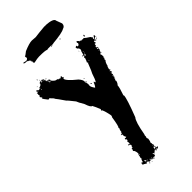

<svg xmlns="http://www.w3.org/2000/svg" viewBox="-282 -927 1004 1004"><g transform="rotate(-45 220.5 -424.5)"><path d="M60.5 -705.1Q64.5 -704.6 64.5 -701.2V-699.2Q60.5 -699.2 60.5 -703.1ZM351.6 -699.2Q361.3 -693.8 361.3 -687.5Q363.3 -687.5 363.3 -689.5Q371.1 -686.5 371.1 -683.6L375 -685.5Q379.4 -685.5 382.8 -683.6Q386.7 -685.5 388.7 -685.5Q394.5 -678.7 418 -664.1Q421.4 -656.2 425.8 -656.2L421.9 -648.4Q423.8 -645 423.8 -640.6H425.8Q425.8 -647 435.5 -658.2Q439.5 -657.7 439.5 -654.3V-646.5H437.5L433.6 -648.4Q433.6 -643.6 425.8 -638.7L427.7 -634.8V-632.8Q427.7 -628.9 423.8 -628.9V-638.7H421.9Q421.9 -636.7 419.9 -632.8L416 -634.8H414.1V-630.9Q414.1 -629.9 418 -625Q414.1 -624.5 414.1 -621.1L410.2 -623H408.2Q406.2 -615.2 406.2 -609.4L402.3 -611.3Q402.3 -607.4 400.4 -607.4Q403.3 -599.6 406.2 -599.6Q406.2 -601.6 408.2 -601.6V-593.8L400.4 -599.6V-591.8H402.3L406.2 -593.8V-585.9Q401.9 -572.3 390.6 -562.5Q394.5 -556.2 394.5 -552.7H392.6L394.5 -548.8V-543Q390.6 -543 390.6 -541L392.6 -537.1L386.7 -527.3L388.7 -523.4Q378.4 -513.2 375 -494.1Q371.6 -494.1 367.2 -474.6Q371.1 -474.1 371.1 -470.7V-468.8Q369.1 -468.8 365.2 -466.8Q365.2 -468.8 363.3 -468.8V-464.8Q369.1 -464.8 369.1 -457Q367.2 -457 367.2 -455.1L363.3 -457H361.3V-455.1H365.2V-451.2L361.3 -453.1L363.3 -443.4Q363.3 -439.5 359.4 -439.5Q359.4 -441.4 357.4 -441.4V-437.5H361.3Q359.4 -423.8 355.5 -423.8Q355.5 -425.8 353.5 -425.8V-423.8Q355.5 -419.9 355.5 -418Q352.5 -418 349.6 -410.2L351.6 -406.2Q348.1 -392.1 339.8 -384.8Q339.8 -370.1 324.2 -326.2Q324.2 -324.2 326.2 -324.2Q326.2 -302.7 287.1 -201.2Q271.5 -184.1 257.8 -105.5Q255.9 -105.5 255.9 -103.5H257.8Q255.9 -97.7 253.9 -97.7Q253.9 -95.7 255.9 -95.7Q254.4 -84 252 -84L255.9 -74.2Q253.9 -57.1 250 -52.7V-50.8L252 -41Q250 -41 250 -39.1L253.9 -37.1Q252 -19.5 248 -19.5Q246.1 -23.4 246.1 -25.4H244.1L242.2 -15.6V-11.7Q245.1 -11.7 255.9 -19.5V-17.6Q253.9 -13.7 253.9 -11.7H257.8L261.7 -13.7V-9.8Q261.7 -6.8 253.9 -2H252L253.9 -5.9V-9.8Q243.2 0 242.2 0Q242.2 -2 240.2 -2L242.2 -5.9V-9.8H240.2L222.7 3.9Q222.7 -3.9 218.8 -3.9H216.8Q220.7 8.3 220.7 11.7Q217.8 11.7 212.9 15.6V11.7H210.9V15.6Q212.9 15.6 212.9 17.6H210.9Q206.1 13.7 205.1 13.7H203.1V19.5L195.3 15.6Q195.3 17.6 193.4 17.6Q189.5 11.2 189.5 7.8H187.5Q187.5 15.6 183.6 15.6V13.7L179.7 15.6H175.8L169.9 7.8H162.1V11.7H158.2Q144.5 4.4 144.5 2L140.6 3.9H138.7L140.6 -5.9Q138.7 -5.9 138.7 -7.8L144.5 -11.7V-7.8H146.5Q149.4 -7.8 152.3 -13.7H150.4Q154.3 -25.4 158.2 -25.4Q156.2 -29.3 156.2 -31.2Q160.2 -43.9 160.2 -48.8V-52.7H164.1V-64.5Q160.2 -83.5 154.3 -84V-85.9L158.2 -91.8Q156.2 -95.7 156.2 -97.7Q159.7 -99.6 166 -99.6L164.1 -103.5Q169.9 -109.9 169.9 -113.3Q168 -121.1 158.2 -121.1V-127H160.2L166 -123H169.9L168 -127L169.9 -130.9Q168 -137.7 168 -138.7Q168 -144.5 173.8 -144.5V-150.4Q173.8 -153.3 168 -156.2Q169.9 -160.2 169.9 -162.1H171.9Q173.8 -162.1 173.8 -160.2Q177.2 -162.1 181.6 -162.1L175.8 -173.8V-185.5Q168.9 -187.5 168 -187.5V-189.5Q175.3 -189.5 179.7 -193.4L177.7 -197.3V-199.2L181.6 -197.3Q181.6 -210.9 187.5 -218.8Q185.5 -222.7 185.5 -224.6Q191.9 -224.6 201.2 -287.1Q203.1 -287.1 205.1 -296.9Q199.2 -331.1 189.5 -351.6L185.5 -349.6V-351.6L189.5 -359.4Q175.8 -392.1 169.9 -402.3Q159.7 -402.3 148.4 -437.5L138.7 -455.1Q135.7 -457.5 127 -478.5Q96.2 -517.6 93.8 -517.6Q64.9 -559.6 58.6 -566.4Q58.6 -571.3 39.1 -589.8L35.2 -587.9H31.2Q11.7 -610.8 11.7 -617.2H15.6V-619.1Q7.8 -628.9 7.8 -630.9Q13.7 -630.9 13.7 -638.7L11.7 -642.6Q13.7 -646.5 13.7 -648.4Q11.7 -652.3 11.7 -654.3H23.4V-656.2Q17.6 -656.2 17.6 -660.2V-666H19.5Q29.3 -662.1 29.3 -658.2H33.2Q37.1 -658.2 37.1 -662.1L41 -660.2H44.9L41 -666Q54.2 -666 60.5 -677.7Q58.6 -677.7 58.6 -679.7L66.4 -685.5Q72.3 -685.5 72.3 -677.7H74.2Q78.1 -677.7 78.1 -681.6V-683.6H72.3Q72.8 -687.5 76.2 -687.5Q89.8 -680.7 89.8 -677.7L87.9 -673.8Q91.8 -673.3 91.8 -669.9V-668L89.8 -664.1Q107.4 -664.1 111.3 -654.3L109.4 -650.4Q124.5 -630.9 134.8 -630.9H140.6V-625L144.5 -627L150.4 -623Q150.4 -625 152.3 -625L154.3 -621.1L164.1 -628.9L166 -625Q164.1 -621.1 164.1 -619.1Q168 -617.2 169.9 -617.2V-615.2Q169.9 -612.3 164.1 -609.4Q164.1 -593.3 216.8 -550.8Q232.4 -533.7 232.4 -519.5H230.5Q236.3 -501 236.3 -496.1H234.4L236.3 -492.2L234.4 -488.3Q234.4 -477.1 248 -459Q256.3 -467.3 263.7 -486.3Q267.6 -486.3 267.6 -478.5H271.5Q279.3 -490.2 289.1 -521.5Q293.5 -527.3 312.5 -576.2H314.5V-580.1Q310.5 -580.1 310.5 -582Q315.9 -591.3 320.3 -605.5L318.4 -609.4Q318.4 -612.3 324.2 -615.2L322.3 -619.1V-621.1Q326.7 -621.1 332 -646.5Q334.5 -646.5 335.9 -654.3Q335 -665.5 326.2 -669.9L324.2 -679.7Q330.6 -683.6 334 -683.6Q335.9 -680.2 335.9 -675.8Q347.2 -675.8 349.6 -687.5L347.7 -691.4V-695.3Q348.1 -699.2 351.6 -699.2ZM402.3 -697.3V-691.4Q402.3 -687.5 398.4 -687.5H396.5V-695.3Q398.4 -695.3 402.3 -697.3ZM68.4 -693.4H72.3V-691.4H68.4ZM66.4 -677.7V-675.8H70.3V-677.7ZM35.2 -677.7H39.1V-675.8H35.2ZM82 -675.8V-673.8H85.9V-675.8ZM99.6 -675.8 101.6 -671.9H95.7Q96.2 -675.8 99.6 -675.8ZM95.7 -660.2Q101.6 -647.5 107.4 -646.5V-648.4Q99.6 -657.2 99.6 -662.1ZM322.3 -656.2H324.2V-652.3H322.3ZM41 -652.3Q41.5 -648.4 44.9 -648.4V-652.3ZM97.7 -646.5V-642.6H99.6V-646.5ZM439.5 -642.6H441.4V-638.7H439.5ZM335.9 -638.7V-634.8H337.9V-638.7ZM431.6 -636.7H435.5V-632.8H431.6ZM335.9 -628.9V-625H337.9V-628.9ZM320.3 -627V-621.1H316.4V-623Q316.9 -627 320.3 -627ZM330.1 -619.1V-613.3H334L335.9 -623H334Q330.1 -622.6 330.1 -619.1ZM326.2 -619.1V-615.2H328.1V-619.1ZM324.2 -584V-580.1H326.2V-584ZM398.4 -584V-580.1H400.4V-584ZM398.4 -570.3H402.3V-566.4H398.4ZM238.3 -535.2H242.2V-531.2Q238.3 -531.2 238.3 -535.2ZM234.4 -517.6H238.3V-509.8H236.3Q236.3 -514.2 234.4 -517.6ZM246.1 -492.2H250Q250 -490.2 252 -486.3H250Q246.1 -486.3 246.1 -490.2ZM355.5 -435.5V-431.6H357.4V-435.5ZM162.1 -50.8Q162.6 -46.9 166 -46.9V-50.8ZM248 -35.2V-31.2H250V-35.2ZM160.2 -9.8V0H162.1Q166 -2 168 -2Q168 -4.9 160.2 -9.8ZM169.9 -2V2H171.9V-2ZM173.8 0V3.9H175.8V0ZM160.2 3.9V5.9H164.1V3.9ZM183.6 3.9V7.8H185.5V3.9ZM197.3 7.8Q197.3 9.8 195.3 13.7H199.2V7.8ZM173.8 17.6V23.4H169.9V21.5Q170.4 17.6 173.8 17.6ZM203.1 19.5H205.1V23.4H203.1ZM185.5 21.5H187.5V25.4H185.5ZM236.8 -772Q236.8 -775.9 244.6 -775.9V-777.8H219.2Q214.8 -777.8 211.4 -775.9Q204.1 -781.7 155.8 -781.7Q144 -781.7 117.7 -775.9Q112.8 -775.9 111.8 -783.7L113.8 -793.5L109.9 -791.5H107.9V-793.5L109.9 -797.4Q103.5 -805.2 96.2 -805.2V-809.1H88.4Q74.2 -809.1 72.8 -814.9Q74.7 -814.9 74.7 -816.9L92.3 -813Q103 -814.5 106 -822.8Q104 -825.2 104 -834.5Q108.4 -834.5 127.4 -850.1Q168.9 -867.7 188 -867.7L215.3 -865.7Q241.7 -869.6 287.6 -873.5L291.5 -871.6L295.4 -873.5Q352.1 -870.1 352.1 -850.1L363.8 -818.8Q363.8 -799.8 346.2 -795.4Q328.1 -784.2 256.3 -777.8Q256.3 -775.9 252.4 -775.9L248.5 -777.8Q246.6 -772 236.8 -772ZM297.4 -766.1 295.4 -770 299.3 -772 301.3 -768.1Z"/></g></svg>

Font: Mister Brush
Style: Regular
Weight: 400
Designer: GGBotNet
Foundry: GGBotNet
Version: 1.00